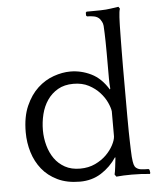

<svg xmlns="http://www.w3.org/2000/svg" viewBox="-53 -786 706 844"><g transform="rotate(-5 299.5 -364.5)"><path d="M420 -7Q423 -18 425.5 -40Q428 -62 430 -79L429 -83Q401 -41 360 -15Q319 11 266 11Q209 11 167.5 -9Q126 -29 99.5 -62Q73 -95 60 -137.5Q47 -180 47 -226Q47 -294 68 -341.5Q89 -389 121 -418.5Q153 -448 191.5 -461.5Q230 -475 265 -475Q313 -475 357 -453.5Q401 -432 432 -381L434 -385Q432 -408 432 -429.5Q432 -451 432 -474Q432 -515 432 -543.5Q432 -572 431.5 -593Q431 -614 430.5 -630Q430 -646 429 -662Q428 -673 423.5 -681Q419 -689 416 -693Q406 -704 391 -707Q376 -710 360 -710L356 -714V-727L360 -731H378Q395 -731 421 -731.5Q447 -732 466 -735L501 -740L507 -731Q505 -727 503.5 -716.5Q502 -706 501.5 -694Q501 -682 500.5 -671Q500 -660 500 -654Q500 -638 499.5 -624Q499 -610 499 -591Q499 -572 498.5 -545Q498 -518 498 -476V-258Q498 -216 498.5 -189Q499 -162 499.5 -143Q500 -124 500.5 -110Q501 -96 502 -78Q504 -55 507 -44.5Q510 -34 516 -29Q525 -21 540 -19.5Q555 -18 571 -18L575 -14L577 0L575 4Q557 2 536.5 1Q516 0 495 0Q458 0 427 3ZM123 -228Q123 -194 132 -161Q141 -128 159 -102.5Q177 -77 205 -61.5Q233 -46 272 -46Q309 -46 338.5 -60Q368 -74 388 -94Q408 -114 419.5 -136Q431 -158 432 -174V-285Q430 -301 419.5 -324Q409 -347 389.5 -368.5Q370 -390 341.5 -405Q313 -420 274 -420Q234 -420 205.5 -403.5Q177 -387 158.5 -360Q140 -333 131.5 -298.5Q123 -264 123 -228Z"/></g></svg>

Font: Quattrocento
Style: Regular
Weight: 400
Designer: Pablo Impallari
Foundry: Pablo Impallari, Igino Marini, Branda Gallo
Version: Version 2.000